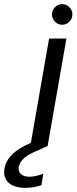

<svg xmlns="http://www.w3.org/2000/svg" viewBox="-122 -708 371 931"><path d="M25 0 116 -521H200L109 0ZM179 -588Q159 -588 144.5 -603Q130 -618 130 -638Q130 -658 144.5 -673Q159 -688 179 -688Q200 -688 214.5 -673Q229 -658 229 -638Q229 -618 214.5 -603Q200 -588 179 -588ZM1 203Q-30 203 -55 193.5Q-80 184 -93 163Q-106 142 -100 108Q-96 84 -81 62Q-66 40 -37 19.5Q-8 -1 39 -20L96 -43L109 0L46 28Q8 45 -9.5 63Q-27 81 -31 100Q-35 123 -20.5 136Q-6 149 21 149Q35 149 53 145Q71 141 88 134L79 190Q61 196 41 199.5Q21 203 1 203Z"/></svg>

Font: DM Sans 10pt
Style: Italic
Weight: 400
Italic angle: -10°
Version: Version 4.004;gftools[0.9.30]